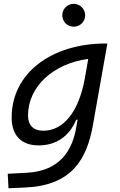

<svg xmlns="http://www.w3.org/2000/svg" viewBox="-20 -750 626 1004"><path d="M24.4 234.4 112.3 230.5C354.5 219.7 434.1 85 466.3 -98.1L541.5 -522.5H532.2C252.4 -522.5 41 -370.1 41 -135.3C41 -42 91.3 10.3 182.1 10.3C274.4 10.3 343.3 -38.1 378.4 -124H385.7L378.4 -82.5C358.9 31.7 296.9 143.6 122.1 153.3L20.5 158.7ZM441.4 -441.9 424.3 -343.8 422.9 -336.9C392.1 -169.4 314.5 -66.4 206.1 -66.4C154.8 -66.4 126.5 -94.7 126.5 -146C126.5 -298.8 261.2 -418.5 441.4 -441.9ZM365.7 -610.4C398.4 -610.4 425.3 -636.7 425.3 -669.9C425.3 -703.1 398.4 -730 365.7 -730C332.5 -730 305.7 -703.1 305.7 -669.9C305.7 -636.7 332.5 -610.4 365.7 -610.4Z"/></svg>

Font: Cascadia Mono SemiLight
Style: Italic
Weight: 350
Italic angle: -10°
Monospace: yes
Designer: Aaron Bell
Foundry: Saja Typeworks
Version: Version 2404.023